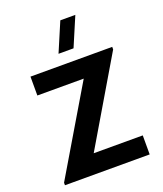

<svg xmlns="http://www.w3.org/2000/svg" viewBox="-174 -1102 1029 1214"><g transform="rotate(-20 340.0 -495.0)"><path d="M296 -795H397L480 -990H379ZM620 0V-128H290L630 -703V-720H80V-593H392L50 -17V0Z"/></g></svg>

Font: Manrope ExtraBold
Style: Regular
Weight: 800
Designer: Mikhail Sharanda
Foundry: Mikhail Sharanda
Version: Version 4.505